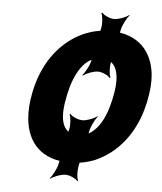

<svg xmlns="http://www.w3.org/2000/svg" viewBox="-51 -655 661 782"><g transform="rotate(5 279.5 -263.5)"><path d="M388 -410 417 -548C421 -567 437 -597 447 -607L446 -610C435 -600 404 -588 386 -588C368 -588 343 -600 336 -610L332 -607C338 -597 341 -567 337 -548L308 -410C304 -390 287 -360 277 -350L279 -347C290 -357 321 -369 339 -369C357 -369 382 -357 389 -347L392 -350C386 -360 384 -390 388 -410ZM294 20 325 -125C329 -144 344 -175 354 -185L353 -188C342 -178 311 -166 293 -166C275 -166 249 -178 242 -188L239 -185C245 -175 247 -144 243 -125L212 20C208 39 192 70 182 80L183 83C194 73 226 61 244 61C262 61 287 73 294 83L297 80C291 70 290 39 294 20ZM82 -269 80 -259C72 -220 70 -185 73 -152C82 -58 139 10 256 10C293 10 328 3 360 -10C449 -49 521 -134 548 -259L550 -269C558 -308 561 -343 558 -376C548 -470 490 -538 373 -538C336 -538 303 -531 271 -518C181 -479 109 -394 82 -269ZM409 -269 407 -259C389 -176 349 -104 280 -104C209 -104 203 -175 221 -259L223 -269C241 -351 280 -424 349 -424C418 -424 427 -352 409 -269Z"/></g></svg>

Font: Asimov
Style: EdgeExtremeIt
Weight: 500
Designer: Google
Version: Version 2.000980: 2014